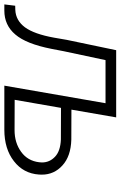

<svg xmlns="http://www.w3.org/2000/svg" viewBox="116 -718 568 907"><g transform="rotate(90 400.5 -264.0)"><path d="M501 -528.3H183.6L134.8 -294.9L124.5 -235.4C113.3 -172.4 96.7 -126.5 75.7 -97.7C54.2 -68.8 26.9 -53.2 -6.8 -51.8L-26.4 -51.3L-32.7 0H-8.8C-6.8 0 -5.4 0 -3.4 0C42 0 80.1 -17.1 109.4 -51.8C139.2 -86.4 161.6 -143.1 177.2 -222.2L188.5 -280.8L230.5 -478H434.1L351.1 0H559.1C619.6 0 669.4 -15.1 708 -45.4C746.6 -75.2 767.6 -114.7 771 -163.1C771.5 -168 771.5 -172.4 771.5 -177.2C771.5 -215.8 756.8 -248.5 728 -274.4C699.2 -300.8 658.7 -314.9 606.4 -316.4L464.4 -316.9ZM605.5 -267.1C642.1 -265.6 669.4 -256.3 687 -239.3C705.1 -222.2 713.9 -201.7 713.9 -177.7C713.9 -173.3 713.4 -168.9 712.9 -164.1C708.5 -128.4 692.4 -100.1 664.1 -79.6C635.3 -58.6 601.1 -48.3 561 -48.3L418 -48.8L456.1 -267.6Z"/></g></svg>

Font: Roboto Light
Style: Italic
Weight: 300
Italic angle: -12°
Designer: Google
Version: Version 2.137; 2017